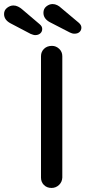

<svg xmlns="http://www.w3.org/2000/svg" viewBox="-121 -926 421 946"><path d="M186 -51Q185 -29 169.5 -14.5Q154 0 133 0Q110 0 95.5 -14.5Q81 -29 81 -51V-649Q81 -671 96 -685.5Q111 -700 135 -700Q155 -700 170.5 -685.5Q186 -671 186 -649ZM52 -753Q47 -753 41.5 -755Q36 -757 30 -759L-69 -811Q-101 -828 -101 -857Q-101 -876 -86 -887.5Q-71 -899 -55 -899Q-43 -899 -32 -893.5Q-21 -888 -13 -881L74 -807Q81 -801 84 -795.5Q87 -790 87 -783Q87 -770 77.5 -761.5Q68 -753 52 -753ZM246 -760Q240 -760 234.5 -761.5Q229 -763 223 -766L124 -817Q93 -834 93 -863Q93 -883 107.5 -894.5Q122 -906 138 -906Q150 -906 161 -900.5Q172 -895 180 -887L267 -814Q274 -808 277 -802Q280 -796 280 -790Q280 -777 271 -768.5Q262 -760 246 -760Z"/></svg>

Font: Quicksand Light SemiBold
Style: Regular
Weight: 600
Version: Version 3.006